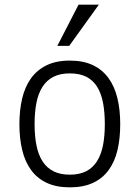

<svg xmlns="http://www.w3.org/2000/svg" viewBox="-20 -786 597 821"><path d="M494.1 -254.9Q494.1 -193.8 482.4 -144.3Q470.7 -94.7 444.8 -59.1Q418.9 -23.4 377.9 -4.2Q336.9 15.1 278.8 15.1Q220.7 15.1 179.7 -4.2Q138.7 -23.4 112.8 -59.1Q86.9 -94.7 75 -144.3Q63 -193.8 63 -254.9Q63 -314.5 74.7 -364.5Q86.4 -414.6 112.3 -450.7Q138.2 -486.8 179.2 -506.8Q220.2 -526.9 278.8 -526.9Q335.9 -526.9 376.7 -507.6Q417.5 -488.3 443.6 -452.6Q469.7 -417 481.9 -366.9Q494.1 -316.9 494.1 -254.9ZM428.2 -254.9Q428.2 -306.6 420.4 -347.2Q412.6 -387.7 395 -415.5Q377.4 -443.4 348.9 -457.8Q320.3 -472.2 278.8 -472.2Q236.8 -472.2 208 -457.3Q179.2 -442.4 161.4 -414.3Q143.6 -386.2 135.7 -345.9Q127.9 -305.7 127.9 -254.9Q127.9 -204.1 136 -164.1Q144 -124 161.9 -96.2Q179.7 -68.4 208.5 -53.7Q237.3 -39.1 278.8 -39.1Q319.3 -39.1 347.9 -53.5Q376.5 -67.9 394.3 -95.7Q412.1 -123.5 420.2 -163.6Q428.2 -203.6 428.2 -254.9ZM275.9 -589.8H225.1L315.9 -766.1H402.8Z"/></svg>

Font: Clear Sans Light
Style: Regular
Weight: 300
Foundry: Intel Corporation
Version: Version 1.00